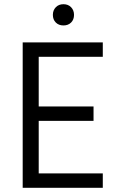

<svg xmlns="http://www.w3.org/2000/svg" viewBox="-20 -893 577 913"><path d="M87.9 -691.4H468.8V-623H164.1V-386.7H424.8V-318.4H164.1V-68.4H468.8V0H87.9ZM281.7 -873Q304.2 -873 318.1 -858.6Q332 -844.2 332 -822.3Q332 -799.8 318.1 -785.9Q304.2 -772 281.7 -772Q259.3 -772 245.4 -785.9Q231.4 -799.8 231.4 -822.3Q231.4 -844.2 245.4 -858.6Q259.3 -873 281.7 -873Z"/></svg>

Font: Gidole
Style: Regular
Weight: 400
Version: Version 2.100; ttfautohint (v1.8.4.7-5d5b)